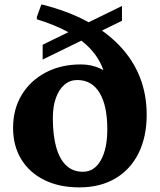

<svg xmlns="http://www.w3.org/2000/svg" viewBox="-20 -787 684 822"><path d="M319.8 15.2Q233.4 15.2 169.8 -16.3Q106.2 -47.8 71.1 -105Q36 -162.2 36 -239.8Q36 -319.8 73 -380.9Q110 -442 175.6 -476.6Q241.2 -511.2 325.8 -511.2Q372.4 -511.2 410.4 -493.1Q448.4 -475 474.4 -439.6H522.2V-234H439.4Q439.4 -335 406.2 -389.7Q373 -444.4 311 -444.4Q279.6 -444.4 256 -424.4Q232.4 -404.4 219.3 -367.8Q206.2 -331.2 206.2 -281.6Q206.2 -206.4 221.1 -155.1Q236 -103.8 264.5 -77.7Q293 -51.6 334.6 -51.6Q383.6 -51.6 411.5 -100.6Q439.4 -149.6 439.4 -234V-384.2Q439.4 -500.8 366.3 -578.8Q293.2 -656.8 137.8 -704.4V-714.8L156.8 -767.2H161.6Q376.2 -713 492.1 -591Q608 -469 608 -295.8Q608 -200.6 572.9 -130.5Q537.8 -60.4 473.1 -22.6Q408.4 15.2 319.8 15.2ZM162.6 -532V-595.4L502.2 -761.4V-698Z"/></svg>

Font: Platypi Light
Style: Regular
Weight: 300
Designer: David Sargent
Foundry: Bolt Cutter Type
Version: Version 1.200